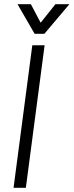

<svg xmlns="http://www.w3.org/2000/svg" viewBox="-20 -901 353 921"><path d="M135 -684H194L104 0H45ZM128 -881 175 -792 246 -881H313L193 -739H146L64 -881Z"/></svg>

Font: Bellota Text
Style: Italic
Weight: 400
Italic angle: -7.5°
Designer: Kemie Guaida
Foundry: Kemie Guaida
Version: Version 4.001